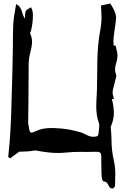

<svg xmlns="http://www.w3.org/2000/svg" viewBox="-20 -867 705 1082"><path d="M615.2 195.3H613.8Q598.6 195.3 591.8 177.7Q587.9 169.4 582 162.8Q576.2 156.2 563.5 155.3Q559.1 155.3 554.9 139.9Q550.8 124.5 550.8 42.5V15.1Q550.8 0.5 545.2 -5.6Q539.6 -11.7 524.9 -11.7H520.5Q493.7 -10.7 467.3 -10.7L431.6 -11.2Q388.7 -11.2 345.7 -6.8Q325.2 -4.9 305.7 -4.9Q256.8 -4.9 183.1 -18.6L177.7 -19Q168 -19 157.7 -16.1Q144.5 -13.7 109.4 -12.7L88.9 -12.2L70.3 1L37.1 25.4L26.4 18.1L29.3 -14.2Q38.6 -101.1 43 -225.6Q51.3 -482.9 52.7 -612.8V-632.8Q52.7 -683.1 54.7 -732.4Q57.1 -768.1 64.5 -805.7Q67.9 -823.7 70.8 -843.8Q87.4 -835.9 94.5 -823Q101.6 -810.1 105.5 -795.9Q109.9 -777.3 120.6 -762.2L121.1 -776.4V-779.3Q121.1 -793.9 125.5 -805.2Q128.4 -810.1 133.8 -813.7Q139.2 -817.4 145 -820.3Q150.9 -823.2 155.3 -826.2L159.2 -815.9Q165.5 -801.8 165.5 -781.2Q165.5 -759.3 162.8 -737.8Q160.2 -716.3 155.3 -696.3Q154.8 -693.8 154.1 -691.2Q153.3 -688.5 151.9 -686Q150.4 -683.6 149.9 -682.6Q149.4 -681.6 149.4 -680.7V-679.2Q160.6 -655.8 160.6 -632.3Q160.6 -608.9 150.9 -571.3Q142.6 -541.5 141.6 -511.2Q141.6 -397 140.1 -283.2L138.7 -176.8Q138.7 -169.9 141.6 -158.2Q145.5 -125.5 151.9 -121.1Q153.8 -119.6 157.2 -119.6Q165.5 -119.6 182.6 -127.9L199.2 -134.8Q226.6 -145.5 270.5 -145.5Q291.5 -145.5 312.5 -143.6L322.3 -143.1Q376.5 -138.2 429.2 -122.6L432.1 -122.1Q446.8 -117.7 460 -110.4Q484.9 -96.2 505.9 -96.2Q518.1 -96.2 529.3 -100.1Q535.2 -104 536.6 -127.9Q536.6 -132.3 538.1 -141.1Q539.6 -149.9 539.6 -157.7Q539.6 -167.5 536.6 -176.3Q522.5 -215.3 522.5 -266.1Q522.5 -293.5 524.4 -320.3Q526.9 -358.4 526.9 -396.5L527.3 -417.5Q527.3 -481 528.3 -510.7L528.8 -531.2Q530.8 -614.7 542 -678.7Q552.2 -731.4 552.2 -768.6Q552.2 -786.1 550.8 -804.7Q549.8 -820.3 549.3 -836.4Q551.8 -836.4 553.7 -836.9Q579.6 -842.8 601.6 -847.2L610.8 -832Q634.3 -794.4 634.3 -767.1Q634.3 -754.9 626 -700.2Q619.1 -651.4 619.1 -636.7Q619.1 -628.4 620.6 -609.4L630.4 -611.3L634.3 -598.1Q642.1 -569.8 642.1 -554.2Q642.1 -534.7 635.7 -515.1Q628.4 -492.2 628.4 -473.6Q628.4 -459.5 634.8 -444.8Q635.7 -442.4 635.7 -439.9Q635.7 -436 632.8 -425.8L630.4 -418.5Q627.9 -406.7 625 -395.5Q614.7 -360.4 614.7 -345.2Q614.7 -334 619.1 -321.3Q621.1 -315.4 622.6 -309.1Q617.7 -309.1 613.3 -308.6H610.4Q621.6 -269 621.6 -229Q621.6 -195.8 607.9 -162.1Q604 -154.3 604 -149.4Q607.9 -113.8 608.4 -78.1Q608.4 -17.6 622.6 43Q629.9 77.1 629.9 113.8Q629.9 127.4 628.9 141.6L628.4 179.2Q627.9 183.6 623.8 188.7Q619.6 193.8 615.2 195.3Z"/></svg>

Font: Unutterable
Style: Regular
Weight: 400
Designer: GGBotNet
Foundry: f0n7.com
Version: 1.00